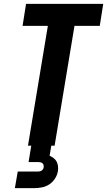

<svg xmlns="http://www.w3.org/2000/svg" viewBox="-20 -755 555 995"><path d="M125 0 228 -621H97L115 -735H515L497 -621H366L263 0ZM57 220 72 134H172Q177 134 182.5 133.5Q188 133 193 130.5Q198 128 201.5 123.5Q205 119 206 114Q207 108 206 102Q205 96 201 92Q197 88 191.5 86.5Q186 85 180 85H128L142 0H246L237 52Q248 57 258 64.5Q268 72 273.5 82.5Q279 93 280.5 106Q282 119 280 132Q277 152 265 170.5Q253 189 235.5 200.5Q218 212 197.5 216Q177 220 157 220Z"/></svg>

Font: Iosevka Heavy
Style: Italic
Weight: 900
Italic angle: -9°
Monospace: yes
Designer: Belleve Invis
Foundry: Belleve Invis
Version: Version 32.5.0; ttfautohint (v1.8.4)